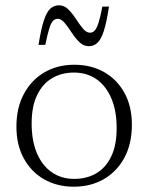

<svg xmlns="http://www.w3.org/2000/svg" viewBox="-20 -695 560 725"><path d="M260.5 -19.5Q307 -19.5 343 -40.2Q379 -61 399.8 -103.8Q420.5 -146.5 420.5 -211.5Q420.5 -276.5 400.5 -323.5Q380.5 -370.5 344.5 -395.8Q308.5 -421 259 -421Q213 -421 177 -400Q141 -379 120.2 -336.2Q99.5 -293.5 99.5 -228.5Q99.5 -164 119.2 -117Q139 -70 175.2 -44.8Q211.5 -19.5 260.5 -19.5ZM258.5 10Q195.5 10 146.5 -18Q97.5 -46 69.8 -97Q42 -148 42 -216.5Q42 -287.5 70 -340Q98 -392.5 147.2 -421.5Q196.5 -450.5 261 -450.5Q324.5 -450.5 373.5 -422.5Q422.5 -394.5 450.2 -343.8Q478 -293 478 -224Q478 -152.5 450 -100Q422 -47.5 372.5 -18.8Q323 10 258.5 10ZM391.5 -670Q382.5 -610 371.8 -577.5Q361 -545 347.5 -532.8Q334 -520.5 315.5 -520.5Q295.5 -520.5 279.8 -536Q264 -551.5 250.5 -572.2Q237 -593 224.2 -608.5Q211.5 -624 197.5 -624Q187.5 -624 180 -616Q172.5 -608 165.8 -586.5Q159 -565 151 -525.5H125.5Q135 -586 145.8 -618.2Q156.5 -650.5 170.5 -662.8Q184.5 -675 203 -675Q222.5 -675 238 -659.5Q253.5 -644 267 -623.2Q280.5 -602.5 293.2 -587Q306 -571.5 320 -571.5Q330 -571.5 337.5 -579.5Q345 -587.5 352 -609Q359 -630.5 366.5 -670Z"/></svg>

Font: Newsreader 16pt 16pt Light
Style: Regular
Weight: 300
Version: Version 1.003